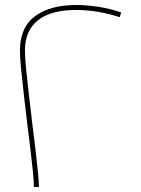

<svg xmlns="http://www.w3.org/2000/svg" viewBox="-20 -750 566 770"><path d="M116 0Q116 -21 112 -60.5Q108 -100 102 -151Q96 -202 89 -256Q82 -315 75.5 -371.5Q69 -428 64.5 -474.5Q60 -521 60 -547Q60 -641 121 -685.5Q182 -730 285 -730Q326 -730 373 -723Q420 -716 466 -700L460 -681Q418 -695 373.5 -702.5Q329 -710 285 -710Q184 -710 132 -668.5Q80 -627 80 -547Q80 -521 84.5 -475.5Q89 -430 95.5 -373.5Q102 -317 109 -258Q116 -204 122 -153Q128 -102 132 -62Q136 -22 136 0Z"/></svg>

Font: Alexandria Thin
Style: Regular
Weight: 250
Designer: Mohamed Gaber
Foundry: Kief Type Foundry
Version: Version 5.100